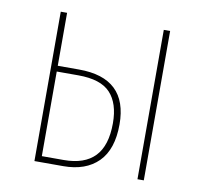

<svg xmlns="http://www.w3.org/2000/svg" viewBox="-64 -588 699 657"><g transform="rotate(10 285.5 -259.5)"><path d="M361 -174Q361 -87 317.5 -43.5Q274 0 196 0H96V-519H118V-335H192Q361 -335 361 -174ZM454 -519H476V0H454ZM338 -174Q338 -243 304.5 -279Q271 -315 193 -315H118V-21H194Q266 -21 302 -58.5Q338 -96 338 -174Z"/></g></svg>

Font: Fira Sans Extra Condensed Thin
Style: Regular
Weight: 250
Width: 1
Designer: Carrois Corporate & Edenspiekermann AG
Foundry: Carrois Corporate GbR & Edenspiekermann AG
Version: Version 4.203